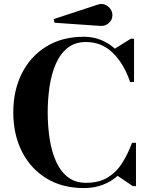

<svg xmlns="http://www.w3.org/2000/svg" viewBox="-20 -947 765 977"><path d="M487.1 -815.4 257.6 -831.3 253.2 -849.9 477.1 -923.3Q496.6 -930.4 513.7 -923.6Q530.8 -916.7 541.4 -902Q552 -887.2 552 -870.1Q552 -844.7 532.2 -828.5Q512.5 -812.3 487.1 -815.4ZM671.9 -220.2V0H655.8L578.6 -52.2Q545.7 -22.9 502.7 -6.5Q459.7 10 407.5 10Q296.1 10 215.5 -39.8Q134.8 -89.6 91.2 -176.6Q47.6 -263.7 47.6 -375Q47.6 -486.6 91.2 -573.5Q134.8 -660.4 215.5 -710.2Q296.1 -760 407.5 -760Q453.6 -760 493.2 -744Q532.7 -728 564.5 -699.5L645.8 -750H662.1V-529.8H642.1Q610.4 -623.3 553.8 -678.2Q497.3 -733.2 417.5 -733.2Q361.6 -733.2 324 -703.2Q286.4 -673.3 264.2 -622.3Q241.9 -571.3 232.3 -507.2Q222.7 -443.1 222.7 -375Q222.7 -306.9 232.3 -242.8Q241.9 -178.7 264.2 -127.7Q286.4 -76.7 324 -46.8Q361.6 -16.8 417.5 -16.8Q483.9 -16.8 528.1 -43.8Q572.3 -70.8 601.4 -116.9Q630.6 -163.1 651.9 -220.2Z"/></svg>

Font: Bodoni* 11
Style: Bold
Weight: 700
Version: Version 2.000; ttfautohint (v1.8.1)